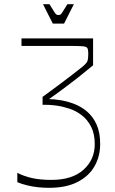

<svg xmlns="http://www.w3.org/2000/svg" viewBox="-20 -884 549 920"><path d="M63 -11V-56Q93 -40 132.5 -31Q172 -22 226 -22Q326 -22 380 -70.5Q434 -119 434 -193Q434 -243 416.5 -277Q399 -311 371.5 -332Q344 -353 312 -363.5Q280 -374 251 -378Q228 -381 213 -381.5Q198 -382 184 -382V-420Q206 -436 229.5 -453Q253 -470 277 -488.5Q301 -507 325 -525Q349 -543 371 -561Q395 -580 399 -591.5Q403 -603 403 -627Q403 -645 399 -653Q395 -661 374 -662.5Q353 -664 303 -664Q266 -664 234.5 -664Q203 -664 168 -664Q133 -664 83 -664V-700H426V-571Q385 -537 352 -511Q319 -485 286.5 -461Q254 -437 215 -409Q238 -409 269.5 -404Q301 -399 334.5 -386.5Q368 -374 396.5 -350Q425 -326 442.5 -288Q460 -250 460 -194Q460 -135 433 -87.5Q406 -40 351.5 -12Q297 16 215 16Q187 16 160.5 13Q134 10 109.5 4Q85 -2 63 -11ZM233 -771 186 -864H217Q233 -838 240 -827Q247 -816 251 -814Q255 -812 260 -812Q266 -812 269.5 -814Q273 -816 280 -827Q287 -838 303 -864H334L287 -771Z"/></svg>

Font: Ojuju ExtraLight
Style: Regular
Weight: 200
Designer: Chisaokwu Joboson, Mirko Velimirovic
Foundry: Udi Foundry
Version: Version 1.000